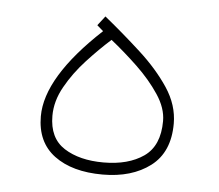

<svg xmlns="http://www.w3.org/2000/svg" viewBox="-37 -410 511 448"><g transform="rotate(5 218.5 -186.0)"><path d="M190.4 -335.4 175.8 -348.1 192.9 -370.1Q237.3 -334 278.8 -296.1Q320.3 -258.3 346.9 -218.3Q373.5 -178.2 373.5 -134.8Q373.5 -67.9 330.1 -34.9Q286.6 -2 218.3 -2Q147 -2 105 -33.2Q63 -64.5 63 -125Q63 -216.8 190.4 -335.4ZM348.1 -138.7Q348.1 -168.9 327.1 -200.4Q306.2 -231.9 274.7 -262Q243.2 -292 211.9 -316.9Q184.6 -292.5 156.2 -261.7Q127.9 -231 108.9 -197Q89.8 -163.1 89.8 -128.4Q89.8 -76.2 125.7 -53.2Q161.6 -30.3 217.8 -30.3Q275.9 -30.3 312 -55.4Q348.1 -80.6 348.1 -138.7Z"/></g></svg>

Font: Vazirmatn FD NL Thin
Style: Regular
Weight: 100
Designer: Saber Rastikerdar
Foundry: Saber Rastikerdar
Version: Version 33.003